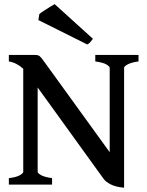

<svg xmlns="http://www.w3.org/2000/svg" viewBox="-20 -876 699 911"><path d="M568.8 14.6Q529.8 11.2 506.1 -0.7Q482.4 -12.7 471.7 -27.3L158.7 -460.9V-60.5Q158.7 -54.7 174.1 -45.4Q189.5 -36.1 227.1 -30.8V0H22V-30.8Q58.1 -35.2 74.2 -44.7Q90.3 -54.2 90.3 -60.5V-549.8Q58.6 -578.6 22 -584.5V-615.2H147.5Q161.6 -615.2 168.9 -608.9Q176.3 -602.5 194.3 -577.1L500.5 -153.8V-554.2Q500.5 -560.1 485.8 -569.6Q471.2 -579.1 432.1 -584.5V-615.2H637.2V-584.5Q602.1 -579.6 585.4 -570.3Q568.8 -561 568.8 -554.2ZM394 -665 162.1 -780.8 166.5 -808.6Q171.4 -814 186.3 -823.7Q201.2 -833.5 216.8 -843Q232.4 -852.5 239.3 -856.4L420.9 -691.9Q414.1 -682.6 408.2 -675.8Q402.3 -668.9 394 -665Z"/></svg>

Font: David Libre Medium
Style: Regular
Weight: 500
Designer: Ismar David, J. Victor Gaultney, Annie Olsen and Meir Sadan
Foundry: Monotype Imaging Inc. & SIL International
Version: Version 1.100; ttfautohint (v1.8.4.7-5d5b)